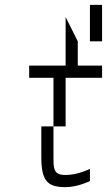

<svg xmlns="http://www.w3.org/2000/svg" viewBox="-20 -770 440 790"><path d="M250 0C300 0 350 -25 350 -25V-75C350 -75 300 -50 250 -50C200 -50 200 -75 200 -125V-250H150V-125C150 -25 175 0 250 0ZM100 -450H200V-250H250V-450H400V-500H300V-600L250 -700V-500H100ZM350 -600H400V-750H350Z"/></svg>

Font: LS-VG5000 Light Shifted
Style: Regular
Weight: 400
Designer: Justin Bihan, 2021
Foundry: Justin Bihan, 2021
Version: Version 1.000;Glyphs 3.1.2 (3151)